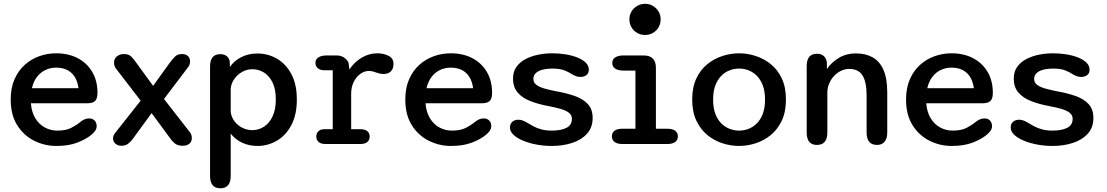

<svg xmlns="http://www.w3.org/2000/svg" viewBox="-20 -774 5950 1032"><path d="M282.5 10.5Q220 10.5 163.8 -17.5Q107.5 -45.5 72.5 -101Q37.5 -156.5 37.5 -239Q37.5 -301.5 58 -348Q78.5 -394.5 113 -425.5Q147.5 -456.5 191.2 -472Q235 -487.5 281.5 -487.5Q348.5 -487.5 398.5 -461Q448.5 -434.5 476.2 -386.8Q504 -339 504 -274.5Q504 -245 491.8 -232Q479.5 -219 449.5 -219H146Q150 -171 170 -138.2Q190 -105.5 221 -88.8Q252 -72 287.5 -72Q334.5 -72 363 -86.8Q391.5 -101.5 411 -118Q421.5 -126.5 433.2 -132Q445 -137.5 459 -137.5Q477.5 -137.5 488.5 -126.2Q499.5 -115 499.5 -96.5Q499.5 -82.5 491.5 -71Q483.5 -59.5 470 -48.5Q442 -25.5 395.5 -7.5Q349 10.5 282.5 10.5ZM151.5 -300H402Q394.5 -354 363.8 -382.2Q333 -410.5 281 -410.5Q253 -410.5 226.8 -399Q200.5 -387.5 180.8 -363.2Q161 -339 151.5 -300Z M958.5 -483.5Q978.5 -483.5 990 -472.8Q1001.5 -462 1001.5 -443.5Q1001.5 -432.5 997.8 -424.2Q994 -416 986.5 -407L861.5 -242L999 -65.5Q1007 -56 1009 -47.2Q1011 -38.5 1011 -31Q1011 -11.5 997.2 -1Q983.5 9.5 963.5 9.5Q937 9.5 922 -1.5Q907 -12.5 891 -35.5L795 -166L694.5 -28.5Q683.5 -13 669 -1.8Q654.5 9.5 631.5 9.5Q613 9.5 600.2 -2Q587.5 -13.5 587.5 -30Q587.5 -38 590.5 -45.8Q593.5 -53.5 601 -62L736 -233L605.5 -402.5Q598 -411.5 595.5 -420.2Q593 -429 593 -439Q593 -458.5 608.5 -471Q624 -483.5 646 -483.5Q671 -483.5 684.2 -471.2Q697.5 -459 713 -436L803 -312.5L892 -436Q908.5 -458.5 922 -471Q935.5 -483.5 958.5 -483.5Z M1109 -416.5Q1109 -483 1164.5 -483Q1184 -483 1197.5 -473.2Q1211 -463.5 1215 -443.5L1215.5 -414Q1239 -448 1277.5 -467.2Q1316 -486.5 1363.5 -486.5Q1419.5 -486.5 1467.8 -459Q1516 -431.5 1545.8 -376.5Q1575.5 -321.5 1575.5 -239Q1575.5 -157 1545.8 -101.2Q1516 -45.5 1467.8 -17.5Q1419.5 10.5 1363.5 10.5Q1318.5 10.5 1281 -7.2Q1243.5 -25 1220 -56V171.5Q1220 238 1164.5 238Q1109 238 1109 171.5ZM1220 -172.5Q1223.5 -144.5 1240.5 -122Q1257.5 -99.5 1282.8 -87Q1308 -74.5 1336 -74.5Q1370 -74.5 1398.8 -93Q1427.5 -111.5 1445 -148.2Q1462.5 -185 1462.5 -239Q1462.5 -294.5 1445 -330.5Q1427.5 -366.5 1398.8 -384.2Q1370 -402 1336 -402Q1308 -402 1282.5 -388Q1257 -374 1240 -350.5Q1223 -327 1220 -298Z M1867.5 -79.5H1917Q1943 -79.5 1955 -68.5Q1967 -57.5 1967 -40Q1967 -22.5 1954.8 -11.2Q1942.5 0 1917 0H1729.5Q1704.5 0 1692.2 -11.2Q1680 -22.5 1680 -40Q1680 -57.5 1691.5 -68.5Q1703 -79.5 1723 -79.5H1768.5V-396.5H1721.5Q1700.5 -396.5 1688 -407.5Q1675.5 -418.5 1675.5 -436.5Q1675.5 -455.5 1692 -465.8Q1708.5 -476 1737 -476H1789Q1811 -476 1828 -465.5Q1845 -455 1853.5 -436.5L1858 -400.5Q1883.5 -439.5 1923.2 -463.5Q1963 -487.5 2008.5 -487.5Q2041 -487.5 2068 -474.2Q2095 -461 2095 -431Q2095 -404.5 2081 -390.5Q2067 -376.5 2043 -376.5Q2029 -376.5 2019.2 -379Q2009.5 -381.5 1999.5 -385Q1990 -388.5 1982.2 -390.5Q1974.5 -392.5 1961 -392.5Q1938.5 -392.5 1917 -377Q1895.5 -361.5 1881.5 -334Q1867.5 -306.5 1867.5 -269Z M2403.5 10.5Q2341 10.5 2284.8 -17.5Q2228.5 -45.5 2193.5 -101Q2158.5 -156.5 2158.5 -239Q2158.5 -301.5 2179 -348Q2199.5 -394.5 2234 -425.5Q2268.5 -456.5 2312.2 -472Q2356 -487.5 2402.5 -487.5Q2469.5 -487.5 2519.5 -461Q2569.5 -434.5 2597.2 -386.8Q2625 -339 2625 -274.5Q2625 -245 2612.8 -232Q2600.5 -219 2570.5 -219H2267Q2271 -171 2291 -138.2Q2311 -105.5 2342 -88.8Q2373 -72 2408.5 -72Q2455.5 -72 2484 -86.8Q2512.5 -101.5 2532 -118Q2542.5 -126.5 2554.2 -132Q2566 -137.5 2580 -137.5Q2598.5 -137.5 2609.5 -126.2Q2620.5 -115 2620.5 -96.5Q2620.5 -82.5 2612.5 -71Q2604.5 -59.5 2591 -48.5Q2563 -25.5 2516.5 -7.5Q2470 10.5 2403.5 10.5ZM2272.5 -300H2523Q2515.5 -354 2484.8 -382.2Q2454 -410.5 2402 -410.5Q2374 -410.5 2347.8 -399Q2321.5 -387.5 2301.8 -363.2Q2282 -339 2272.5 -300Z M2946.5 10.5Q2904 10.5 2863.8 3Q2823.5 -4.5 2791.2 -18Q2759 -31.5 2740 -49.5Q2721 -67.5 2721 -88.5Q2721 -108.5 2733.8 -119.5Q2746.5 -130.5 2767 -130.5Q2777.5 -130.5 2788.8 -126.5Q2800 -122.5 2813.5 -114.5Q2829.5 -104.5 2847.8 -94.8Q2866 -85 2890 -78.5Q2914 -72 2946 -72Q2995 -72 3024.5 -86.8Q3054 -101.5 3054 -135.5Q3054 -155.5 3037.8 -168Q3021.5 -180.5 2993 -188.8Q2964.5 -197 2927 -204Q2873 -214 2830.2 -230.8Q2787.5 -247.5 2762.5 -276.5Q2737.5 -305.5 2737.5 -352Q2737.5 -389 2756 -414.8Q2774.5 -440.5 2805 -456.5Q2835.5 -472.5 2873 -480Q2910.5 -487.5 2948.5 -487.5Q2985.5 -487.5 3020.5 -481.8Q3055.5 -476 3083.8 -464.8Q3112 -453.5 3128.5 -437Q3145 -420.5 3145 -399.5Q3145 -380.5 3132.2 -370.5Q3119.5 -360.5 3100.5 -360.5Q3088.5 -360.5 3078.5 -363.8Q3068.5 -367 3057 -373.5Q3042.5 -383.5 3017 -394.5Q2991.5 -405.5 2949.5 -405.5Q2933.5 -405.5 2915.5 -403.2Q2897.5 -401 2882 -394.8Q2866.5 -388.5 2856.8 -377.5Q2847 -366.5 2847 -349.5Q2847 -330 2863 -318Q2879 -306 2906.2 -298.2Q2933.5 -290.5 2969 -283.5Q3023.5 -274 3068.2 -258.5Q3113 -243 3139.2 -215Q3165.5 -187 3165.5 -140Q3165.5 -88.5 3135.2 -55.2Q3105 -22 3055.2 -5.8Q3005.5 10.5 2946.5 10.5Z M3325 -82H3395.5V-394.5H3332Q3303 -394.5 3287 -405Q3271 -415.5 3271 -435.5Q3271 -455 3287 -465.5Q3303 -476 3332 -476H3439Q3505.5 -476 3505.5 -409.5V-82H3567.5Q3594.5 -82 3609 -71.5Q3623.5 -61 3623.5 -41Q3623.5 -21.5 3609 -10.8Q3594.5 0 3567.5 0H3325Q3298 0 3283.5 -10.8Q3269 -21.5 3269 -41Q3269 -61 3283.5 -71.5Q3298 -82 3325 -82ZM3363 -670Q3363 -693 3374.2 -712Q3385.5 -731 3404.8 -742.2Q3424 -753.5 3447 -753.5Q3470.5 -753.5 3489.5 -742.2Q3508.5 -731 3519.8 -712Q3531 -693 3531 -670Q3531 -646.5 3519.8 -627.2Q3508.5 -608 3489.5 -597Q3470.5 -586 3447 -586Q3424 -586 3404.8 -597Q3385.5 -608 3374.2 -627.2Q3363 -646.5 3363 -670Z M3953 10.5Q3908 10.5 3863.5 -3.8Q3819 -18 3782 -48.2Q3745 -78.5 3722.8 -125.8Q3700.5 -173 3700.5 -239Q3700.5 -305 3722.8 -352.2Q3745 -399.5 3782 -429.2Q3819 -459 3863.5 -473.2Q3908 -487.5 3953 -487.5Q3997 -487.5 4041.5 -473.2Q4086 -459 4123 -429.2Q4160 -399.5 4182.2 -352.2Q4204.5 -305 4204.5 -239Q4204.5 -173 4182.2 -125.8Q4160 -78.5 4123 -48.2Q4086 -18 4041.5 -3.8Q3997 10.5 3953 10.5ZM3953 -72Q3978.5 -72 4003 -81.2Q4027.5 -90.5 4047.8 -110.5Q4068 -130.5 4080 -162.2Q4092 -194 4092 -239Q4092 -283.5 4080 -315Q4068 -346.5 4047.8 -366.8Q4027.5 -387 4003 -396.2Q3978.5 -405.5 3953 -405.5Q3927.5 -405.5 3902.5 -396.2Q3877.5 -387 3857.2 -366.8Q3837 -346.5 3825 -315Q3813 -283.5 3813 -239Q3813 -194 3825 -162.2Q3837 -130.5 3857.2 -110.5Q3877.5 -90.5 3902.5 -81.2Q3927.5 -72 3953 -72Z M4694 5Q4638 5 4638 -62V-261.5Q4638 -333 4616.2 -368.2Q4594.5 -403.5 4544.5 -403.5Q4521 -403.5 4499.8 -393Q4478.5 -382.5 4462.2 -364.8Q4446 -347 4436.5 -324.2Q4427 -301.5 4427 -277.5V-62Q4427 5 4371 5Q4316 5 4316 -62V-418.5Q4316 -485 4371 -485Q4416.5 -485 4424.5 -439V-403Q4449 -439 4489 -463Q4529 -487 4580.5 -487Q4632.5 -487 4670.2 -466Q4708 -445 4728.5 -398.8Q4749 -352.5 4749 -277.5V-62Q4749 -29.5 4734.8 -12.2Q4720.5 5 4694 5Z M5095 10.5Q5032.5 10.5 4976.2 -17.5Q4920 -45.5 4885 -101Q4850 -156.5 4850 -239Q4850 -301.5 4870.5 -348Q4891 -394.5 4925.5 -425.5Q4960 -456.5 5003.8 -472Q5047.5 -487.5 5094 -487.5Q5161 -487.5 5211 -461Q5261 -434.5 5288.8 -386.8Q5316.5 -339 5316.5 -274.5Q5316.5 -245 5304.2 -232Q5292 -219 5262 -219H4958.5Q4962.5 -171 4982.5 -138.2Q5002.5 -105.5 5033.5 -88.8Q5064.5 -72 5100 -72Q5147 -72 5175.5 -86.8Q5204 -101.5 5223.5 -118Q5234 -126.5 5245.8 -132Q5257.5 -137.5 5271.5 -137.5Q5290 -137.5 5301 -126.2Q5312 -115 5312 -96.5Q5312 -82.5 5304 -71Q5296 -59.5 5282.5 -48.5Q5254.5 -25.5 5208 -7.5Q5161.5 10.5 5095 10.5ZM4964 -300H5214.5Q5207 -354 5176.2 -382.2Q5145.5 -410.5 5093.5 -410.5Q5065.5 -410.5 5039.2 -399Q5013 -387.5 4993.2 -363.2Q4973.5 -339 4964 -300Z M5638 10.5Q5595.5 10.5 5555.2 3Q5515 -4.5 5482.8 -18Q5450.5 -31.5 5431.5 -49.5Q5412.5 -67.5 5412.5 -88.5Q5412.5 -108.5 5425.2 -119.5Q5438 -130.5 5458.5 -130.5Q5469 -130.5 5480.2 -126.5Q5491.5 -122.5 5505 -114.5Q5521 -104.5 5539.2 -94.8Q5557.5 -85 5581.5 -78.5Q5605.5 -72 5637.5 -72Q5686.5 -72 5716 -86.8Q5745.5 -101.5 5745.5 -135.5Q5745.5 -155.5 5729.2 -168Q5713 -180.5 5684.5 -188.8Q5656 -197 5618.5 -204Q5564.5 -214 5521.8 -230.8Q5479 -247.5 5454 -276.5Q5429 -305.5 5429 -352Q5429 -389 5447.5 -414.8Q5466 -440.5 5496.5 -456.5Q5527 -472.5 5564.5 -480Q5602 -487.5 5640 -487.5Q5677 -487.5 5712 -481.8Q5747 -476 5775.2 -464.8Q5803.5 -453.5 5820 -437Q5836.5 -420.5 5836.5 -399.5Q5836.5 -380.5 5823.8 -370.5Q5811 -360.5 5792 -360.5Q5780 -360.5 5770 -363.8Q5760 -367 5748.5 -373.5Q5734 -383.5 5708.5 -394.5Q5683 -405.5 5641 -405.5Q5625 -405.5 5607 -403.2Q5589 -401 5573.5 -394.8Q5558 -388.5 5548.2 -377.5Q5538.5 -366.5 5538.5 -349.5Q5538.5 -330 5554.5 -318Q5570.5 -306 5597.8 -298.2Q5625 -290.5 5660.5 -283.5Q5715 -274 5759.8 -258.5Q5804.5 -243 5830.8 -215Q5857 -187 5857 -140Q5857 -88.5 5826.8 -55.2Q5796.5 -22 5746.8 -5.8Q5697 10.5 5638 10.5Z"/></svg>

Font: Sono Medium
Style: Regular
Weight: 500
Designer: Tyler Finck
Foundry: Tyler Finck
Version: Version 2.112